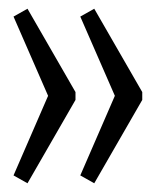

<svg xmlns="http://www.w3.org/2000/svg" viewBox="-20 -540 366 440"><path d="M196 -120 164 -138 253 -343V-298L164 -502L196 -520L306 -329V-311ZM43 -120 11 -138 100 -343V-298L11 -502L43 -520L153 -329V-311Z"/></svg>

Font: Pathway Extreme Condensed ExtraLight
Style: Regular
Weight: 250
Width: 3
Version: Version 1.001;gftools[0.9.26]